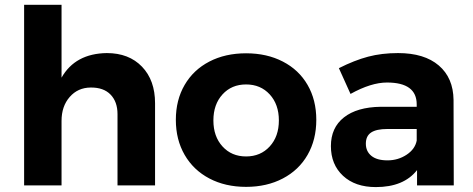

<svg xmlns="http://www.w3.org/2000/svg" viewBox="-20 -762 1943 789"><path d="M617.2 -337.9V0H462.9V-293Q462.9 -343.8 434.3 -373.3Q405.8 -402.8 352.8 -402.3Q299.8 -401.9 266.4 -363.5Q232.9 -325.2 232.9 -265.1V0H79.1V-742.2H232.9V-442.9Q289.1 -542 418.9 -543.9Q509.8 -543.9 563.5 -488Q617.2 -432.1 617.2 -337.9Z M894.3 -374Q856.9 -333 856.9 -267.1Q856.9 -201.2 894.3 -160.2Q931.6 -119.1 991.2 -119.1Q1050.8 -119.1 1088.4 -160.2Q1126 -201.2 1126 -267.1Q1126 -333 1088.4 -374Q1050.8 -415 991.2 -415Q931.6 -415 894.3 -374ZM1243.9 -413.1Q1279.8 -351.1 1279.8 -269.5Q1279.8 -188 1243.9 -125.5Q1208 -63 1142.3 -28.6Q1076.7 5.9 991.2 5.9Q905.8 5.9 840.3 -28.6Q774.9 -63 738.8 -125.5Q702.6 -188 702.6 -269.5Q702.6 -351.1 738.8 -413.1Q774.9 -475.1 840.3 -509Q905.8 -543 991.2 -543Q1076.7 -543 1142.3 -509Q1208 -475.1 1243.9 -413.1Z M1692.4 -231.9H1571.8Q1526.9 -231.9 1505.1 -217.5Q1483.4 -203.1 1483.4 -171.6Q1483.4 -140.1 1506.1 -121.6Q1528.8 -103 1572.3 -103Q1615.7 -103 1650.6 -126Q1685.5 -148.9 1692.4 -184.1ZM1692.4 -333Q1692.4 -422.9 1570.3 -422.9Q1504.9 -422.9 1420.4 -376L1372.6 -481.9Q1436.5 -514.2 1492.7 -529.1Q1548.8 -543.9 1615.7 -543.9Q1723.6 -543.9 1783.2 -492.9Q1842.8 -441.9 1843.8 -351.1L1844.7 0H1693.8V-63Q1639.2 6.8 1524.4 6.8Q1439.5 6.8 1389.6 -39.6Q1339.8 -85.9 1339.8 -161.6Q1339.8 -237.3 1393.3 -279.5Q1446.8 -321.8 1544.4 -323.2H1692.4Z"/></svg>

Font: Montserrat-SemiBold
Style: Regular
Weight: 600
Designer: Julieta Ulanovsky
Foundry: Julieta Ulanovsky
Version: Version 6.001